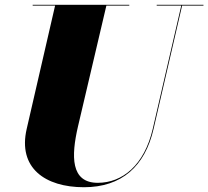

<svg xmlns="http://www.w3.org/2000/svg" viewBox="-20 -770 873 805"><path d="M117 -750V-746.5H211L92 -230C54 -66 169 15 332 15C490 15 588 -73 624 -230L743.5 -746.5H833V-750H637V-746.5H740L620.5 -230C585 -77 493 -3.5 390 -3.5C276 -3.5 278 -115 307 -240L426 -746.5H522V-750Z"/></svg>

Font: Bodoni* 48pt Fatface
Style: Italic
Weight: 900
Italic angle: -13°
Version: Version 2.3